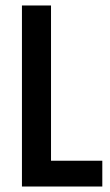

<svg xmlns="http://www.w3.org/2000/svg" viewBox="-20 -680 402 700"><path d="M60 0V-660H166V0ZM92 0V-94H353V0Z"/></svg>

Font: Bricolage Grotesque 24pt Condensed Medium
Style: Regular
Weight: 500
Width: 3
Designer: Mathieu Triay
Foundry: Atelier Triay
Version: Version 1.001;gftools[0.9.33.dev8+g029e19f]